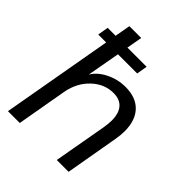

<svg xmlns="http://www.w3.org/2000/svg" viewBox="-209 -859 976 976"><g transform="rotate(45 279.0 -371.0)"><path d="M509 -347Q509 -319 503 -286L453 0H368L419 -287Q424 -319 424 -339Q424 -391 400.5 -418Q377 -445 332 -445Q266 -445 215 -396.5Q164 -348 150 -273L102 0H17L123 -600H66L76 -658H133L148 -742H233L218 -658H356L346 -600H208L176 -422Q199 -461 248.5 -485.5Q298 -510 353 -510Q428 -510 468.5 -467.5Q509 -425 509 -347Z"/></g></svg>

Font: Sarabun
Style: Italic
Weight: 400
Italic angle: -10°
Designer: Suppakit Chalermlarp | Katatrad Co.,Ltd.
Foundry: Cadson Demak Co.,Ltd.
Version: Version 1.000; ttfautohint (v1.6)